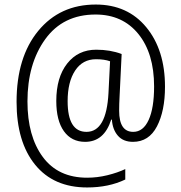

<svg xmlns="http://www.w3.org/2000/svg" viewBox="-20 -735 798 846"><path d="M707 -353Q707 -515 624.5 -615Q542 -715 402 -715Q244 -715 148.5 -599Q53 -483 53 -286Q53 -110 134.5 -9.5Q216 91 364 91Q459 91 532 56V10Q498 26 453.5 37Q409 48 364 48Q236 48 168.5 -43.5Q101 -135 101 -288Q101 -454 179.5 -562.5Q258 -671 401 -671Q520 -671 589.5 -585.5Q659 -500 659 -354Q659 -259 635 -206.5Q611 -154 567 -154Q505 -154 505 -247Q505 -260 505.5 -278Q506 -296 507 -312L516 -497Q466 -516 404 -516Q324 -516 276 -455Q228 -394 228 -290Q228 -204 261.5 -157Q295 -110 355 -110Q439 -110 470 -208H473Q476 -164 499.5 -137Q523 -110 566 -110Q636 -110 671.5 -178Q707 -246 707 -353ZM278 -289Q278 -374 311 -424Q344 -474 403 -474Q440 -474 465 -465L458 -325Q449 -154 361 -154Q278 -154 278 -289Z"/></svg>

Font: Noto Sans UI SemiCondensed Light
Style: Regular
Weight: 300
Width: 4
Designer: Monotype Design Team
Foundry: Monotype Imaging Inc.
Version: Version 1.901